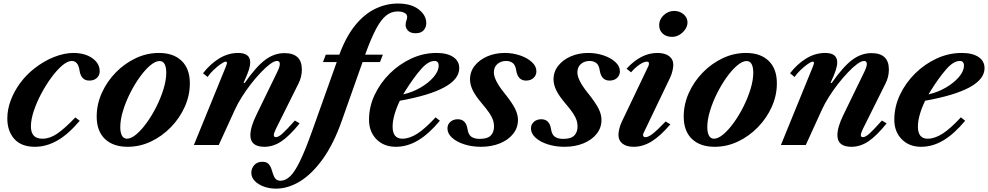

<svg xmlns="http://www.w3.org/2000/svg" viewBox="-20 -842 5738 1115"><path d="M183 10.5Q104 10.5 63.2 -35Q22.5 -80.5 22.5 -154.5Q22.5 -206 42.2 -259Q62 -312 97.5 -360.2Q133 -408.5 181 -445.5Q236 -488.5 295.2 -511.5Q354.5 -534.5 406 -534.5Q473 -534.5 516 -504.2Q559 -474 559 -428Q559 -404.5 542.2 -389.2Q525.5 -374 499 -374Q451 -374 442 -432Q434 -488 396.5 -488Q372.5 -488 341.5 -461.8Q310.5 -435.5 278.8 -392.5Q247 -349.5 220 -298.8Q193 -248 176.2 -197.8Q159.5 -147.5 159.5 -107.5Q159.5 -73.5 175.5 -55Q191.5 -36.5 227 -36.5Q268.5 -36.5 311.2 -65.2Q354 -94 417.5 -160L443 -140.5Q375 -60.5 311.5 -25Q248 10.5 183 10.5Z M721.5 10.5Q637 10.5 589.2 -35.2Q541.5 -81 541.5 -165Q541.5 -236 571.2 -302.2Q601 -368.5 652 -420.8Q703 -473 767.8 -503.8Q832.5 -534.5 903 -534.5Q987.5 -534.5 1035 -488.5Q1082.5 -442.5 1082.5 -358Q1082.5 -287.5 1053 -221.8Q1023.5 -156 972.5 -103.5Q921.5 -51 856.8 -20.2Q792 10.5 721.5 10.5ZM717.5 -36.5Q741.5 -36.5 771.8 -62Q802 -87.5 832.5 -129.8Q863 -172 888.5 -223Q914 -274 929.8 -325.5Q945.5 -377 945.5 -420.5Q945.5 -451.5 936 -469.5Q926.5 -487.5 906.5 -487.5Q882.5 -487.5 852.2 -462Q822 -436.5 791.5 -394Q761 -351.5 735.5 -300.8Q710 -250 694.2 -198.2Q678.5 -146.5 678.5 -103.5Q678.5 -72.5 688.2 -54.5Q698 -36.5 717.5 -36.5Z M1515.5 10.5Q1434 10.5 1434 -57Q1434 -103.5 1469 -175L1591.5 -427Q1605 -455.5 1605 -470Q1605 -488 1589 -488Q1573 -488 1548.2 -469.8Q1523.5 -451.5 1494.8 -421.2Q1466 -391 1437.2 -354Q1408.5 -317 1384.2 -278.5Q1360 -240 1344.5 -206L1250.5 0H1106L1292 -456Q1298 -472.5 1298 -476.5Q1298 -484 1290.5 -484Q1281.5 -484 1261 -469.5Q1240.5 -455 1219.2 -434.5Q1198 -414 1185.5 -395L1159 -416.5Q1199 -469 1251.8 -501.8Q1304.5 -534.5 1363.5 -534.5Q1433 -534.5 1433 -479.5Q1433 -461 1424.5 -434.2Q1416 -407.5 1394.5 -361.5L1401 -360Q1466.5 -454 1519.2 -493.8Q1572 -533.5 1632 -533.5Q1733 -533.5 1733 -438Q1733 -395 1713 -356L1581.5 -92Q1570 -67.5 1570 -57.5Q1570 -45.5 1582.5 -45.5Q1597.5 -45.5 1621.5 -67.5Q1645.5 -89.5 1692.5 -142L1720 -125.5Q1661.5 -53 1614.2 -21.2Q1567 10.5 1515.5 10.5Z M1964.5 -139.5Q1917.5 -6.5 1855 80.8Q1792.5 168 1722.8 210.8Q1653 253.5 1582.5 253.5Q1545.5 253.5 1512.8 241.8Q1480 230 1459.8 209.2Q1439.5 188.5 1439.5 161Q1439.5 136 1456.5 116.8Q1473.5 97.5 1503.5 97.5Q1526.5 97.5 1538 108.8Q1549.5 120 1555.2 136.5Q1561 153 1566 169.5Q1571 186 1581 197Q1591 208 1611.5 207.5Q1638.5 206.5 1664.5 182.2Q1690.5 158 1721.2 95.5Q1752 33 1793 -82L1935.5 -481.5H1855.5L1872 -524.5H1950.5Q1989.5 -630 2043 -695.5Q2096.5 -761 2159.8 -791.2Q2223 -821.5 2290.5 -821.5Q2368 -821.5 2411.8 -787.2Q2455.5 -753 2455.5 -708Q2455.5 -683.5 2440.2 -666.2Q2425 -649 2393.5 -649Q2364.5 -649 2350 -663.5Q2335.5 -678 2335.5 -697Q2335.5 -710.5 2340 -722.5Q2344.5 -734.5 2344.5 -744.5Q2344.5 -759 2329 -767.2Q2313.5 -775.5 2289 -775.5Q2252.5 -775.5 2222.5 -751.8Q2192.5 -728 2163.5 -673.2Q2134.5 -618.5 2100.5 -524.5H2203.5L2186.5 -481.5H2085.5Z M2278.5 10.5Q2209.5 10.5 2166.2 -33.2Q2123 -77 2123 -147Q2123 -221.5 2155.5 -290.8Q2188 -360 2243.5 -415Q2299 -470 2369 -502.2Q2439 -534.5 2514.5 -534.5Q2577 -534.5 2612 -511Q2647 -487.5 2647 -446Q2647 -319 2302 -257Q2282 -215.5 2271 -177Q2260 -138.5 2260 -107.5Q2260 -36.5 2316.5 -36.5Q2358 -36.5 2403.8 -66Q2449.5 -95.5 2509.5 -160.5L2534.5 -141Q2470.5 -64 2408 -26.8Q2345.5 10.5 2278.5 10.5ZM2321.5 -294Q2375 -306 2422 -333.2Q2469 -360.5 2498.2 -394.8Q2527.5 -429 2527.5 -461Q2527.5 -488 2503 -488Q2466.5 -488 2423.8 -438.8Q2381 -389.5 2335 -316Z M2773 10.5Q2720.5 10.5 2676.2 -3.8Q2632 -18 2605.2 -42.2Q2578.5 -66.5 2578.5 -96Q2578.5 -119.5 2595.5 -134.5Q2612.5 -149.5 2638.5 -149.5Q2686 -149.5 2695 -92.5Q2699.5 -60.5 2717.2 -48Q2735 -35.5 2765.5 -35.5Q2811 -35.5 2830 -55Q2849 -74.5 2849 -107.5Q2849 -126 2843.5 -143.5Q2838 -161 2822.8 -184.2Q2807.5 -207.5 2777 -243Q2740.5 -286 2725 -318.5Q2709.5 -351 2709.5 -381Q2709.5 -426 2737 -460.5Q2764.5 -495 2810.2 -514.8Q2856 -534.5 2911 -534.5Q2958 -534.5 3000 -520.2Q3042 -506 3068.5 -481.8Q3095 -457.5 3095 -428Q3095 -404.5 3078.2 -389.2Q3061.5 -374 3035 -374Q2987.5 -374 2978 -432Q2973.5 -464 2957.8 -476Q2942 -488 2919.5 -488Q2888.5 -488 2868.2 -470Q2848 -452 2848 -422Q2848 -377 2908 -303Q2954 -245.5 2971 -211.2Q2988 -177 2988 -146Q2988 -100 2960 -64.8Q2932 -29.5 2883.2 -9.5Q2834.5 10.5 2773 10.5Z M3258 10.5Q3205.5 10.5 3161.2 -3.8Q3117 -18 3090.2 -42.2Q3063.5 -66.5 3063.5 -96Q3063.5 -119.5 3080.5 -134.5Q3097.5 -149.5 3123.5 -149.5Q3171 -149.5 3180 -92.5Q3184.5 -60.5 3202.2 -48Q3220 -35.5 3250.5 -35.5Q3296 -35.5 3315 -55Q3334 -74.5 3334 -107.5Q3334 -126 3328.5 -143.5Q3323 -161 3307.8 -184.2Q3292.5 -207.5 3262 -243Q3225.5 -286 3210 -318.5Q3194.5 -351 3194.5 -381Q3194.5 -426 3222 -460.5Q3249.5 -495 3295.2 -514.8Q3341 -534.5 3396 -534.5Q3443 -534.5 3485 -520.2Q3527 -506 3553.5 -481.8Q3580 -457.5 3580 -428Q3580 -404.5 3563.2 -389.2Q3546.5 -374 3520 -374Q3472.5 -374 3463 -432Q3458.5 -464 3442.8 -476Q3427 -488 3404.5 -488Q3373.5 -488 3353.2 -470Q3333 -452 3333 -422Q3333 -377 3393 -303Q3439 -245.5 3456 -211.2Q3473 -177 3473 -146Q3473 -100 3445 -64.8Q3417 -29.5 3368.2 -9.5Q3319.5 10.5 3258 10.5Z M3883 -628Q3849 -628 3828.5 -646.8Q3808 -665.5 3808 -696.5Q3808 -729 3834.2 -753.8Q3860.5 -778.5 3895 -778.5Q3927 -778.5 3949.8 -759Q3972.5 -739.5 3972.5 -712Q3972.5 -691 3959.5 -671.8Q3946.5 -652.5 3926.2 -640.2Q3906 -628 3883 -628ZM3660 10.5Q3618 10.5 3594.8 -8Q3571.5 -26.5 3571.5 -58.5Q3571.5 -72 3576 -92.5Q3580.5 -113 3590 -133L3744 -455.5Q3747.5 -462.5 3748 -466.8Q3748.5 -471 3748.5 -474Q3748.5 -484 3736.5 -484Q3719.5 -484 3693.8 -466.8Q3668 -449.5 3645 -422L3618.5 -443Q3702.5 -534.5 3797 -534.5Q3841.5 -534.5 3865.8 -516Q3890 -497.5 3890 -465Q3890 -452 3885.5 -431.8Q3881 -411.5 3871.5 -391L3719 -73Q3715.5 -66.5 3715 -63.5Q3714.5 -60.5 3714.5 -58Q3714.5 -45.5 3729 -45.5Q3745 -45.5 3770.8 -65.5Q3796.5 -85.5 3845.5 -136.5L3873 -120Q3815.5 -52.5 3764.5 -21Q3713.5 10.5 3660 10.5Z M4130.5 10.5Q4046 10.5 3998.2 -35.2Q3950.5 -81 3950.5 -165Q3950.5 -236 3980.2 -302.2Q4010 -368.5 4061 -420.8Q4112 -473 4176.8 -503.8Q4241.5 -534.5 4312 -534.5Q4396.5 -534.5 4444 -488.5Q4491.5 -442.5 4491.5 -358Q4491.5 -287.5 4462 -221.8Q4432.5 -156 4381.5 -103.5Q4330.5 -51 4265.8 -20.2Q4201 10.5 4130.5 10.5ZM4126.5 -36.5Q4150.5 -36.5 4180.8 -62Q4211 -87.5 4241.5 -129.8Q4272 -172 4297.5 -223Q4323 -274 4338.8 -325.5Q4354.5 -377 4354.5 -420.5Q4354.5 -451.5 4345 -469.5Q4335.5 -487.5 4315.5 -487.5Q4291.5 -487.5 4261.2 -462Q4231 -436.5 4200.5 -394Q4170 -351.5 4144.5 -300.8Q4119 -250 4103.2 -198.2Q4087.5 -146.5 4087.5 -103.5Q4087.5 -72.5 4097.2 -54.5Q4107 -36.5 4126.5 -36.5Z M4924.5 10.5Q4843 10.5 4843 -57Q4843 -103.5 4878 -175L5000.5 -427Q5014 -455.5 5014 -470Q5014 -488 4998 -488Q4982 -488 4957.2 -469.8Q4932.5 -451.5 4903.8 -421.2Q4875 -391 4846.2 -354Q4817.5 -317 4793.2 -278.5Q4769 -240 4753.5 -206L4659.5 0H4515L4701 -456Q4707 -472.5 4707 -476.5Q4707 -484 4699.5 -484Q4690.5 -484 4670 -469.5Q4649.5 -455 4628.2 -434.5Q4607 -414 4594.5 -395L4568 -416.5Q4608 -469 4660.8 -501.8Q4713.5 -534.5 4772.5 -534.5Q4842 -534.5 4842 -479.5Q4842 -461 4833.5 -434.2Q4825 -407.5 4803.5 -361.5L4810 -360Q4875.5 -454 4928.2 -493.8Q4981 -533.5 5041 -533.5Q5142 -533.5 5142 -438Q5142 -395 5122 -356L4990.5 -92Q4979 -67.5 4979 -57.5Q4979 -45.5 4991.5 -45.5Q5006.5 -45.5 5030.5 -67.5Q5054.5 -89.5 5101.5 -142L5129 -125.5Q5070.5 -53 5023.2 -21.2Q4976 10.5 4924.5 10.5Z M5329 10.5Q5260 10.5 5216.8 -33.2Q5173.5 -77 5173.5 -147Q5173.5 -221.5 5206 -290.8Q5238.5 -360 5294 -415Q5349.5 -470 5419.5 -502.2Q5489.5 -534.5 5565 -534.5Q5627.5 -534.5 5662.5 -511Q5697.5 -487.5 5697.5 -446Q5697.5 -319 5352.5 -257Q5332.5 -215.5 5321.5 -177Q5310.5 -138.5 5310.5 -107.5Q5310.5 -36.5 5367 -36.5Q5408.5 -36.5 5454.2 -66Q5500 -95.5 5560 -160.5L5585 -141Q5521 -64 5458.5 -26.8Q5396 10.5 5329 10.5ZM5372 -294Q5425.5 -306 5472.5 -333.2Q5519.5 -360.5 5548.8 -394.8Q5578 -429 5578 -461Q5578 -488 5553.5 -488Q5517 -488 5474.2 -438.8Q5431.5 -389.5 5385.5 -316Z"/></svg>

Font: Libre Caslon Text Bold
Style: Italic
Weight: 700
Italic angle: -22.583°
Designer: Pablo Impallari, Rodrigo Fuenzalida, Katja Schimmel
Foundry: Pablo Impallari, Rodrigo Fuenzalida
Version: Version 2.000